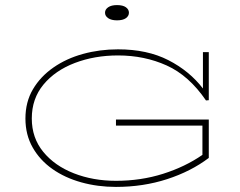

<svg xmlns="http://www.w3.org/2000/svg" viewBox="-20 -725 944 755"><path d="M436 10Q364 10 299.5 -8Q235 -26 186 -60.5Q137 -95 108.5 -145Q80 -195 80 -259Q80 -324 109.5 -374Q139 -424 190 -459.5Q241 -495 306.5 -513Q372 -531 444 -531Q559 -531 642 -488.5Q725 -446 778 -377V-520H801V-331L790 -330Q723 -428 635.5 -467.5Q548 -507 444 -507Q352 -507 274.5 -477.5Q197 -448 151 -392.5Q105 -337 105 -259Q105 -183 150 -128Q195 -73 270.5 -43.5Q346 -14 436 -14Q534 -14 621 -41.5Q708 -69 776 -116V-231H436V-255H801V-104Q731 -51 637 -20.5Q543 10 436 10ZM440 -645Q418 -645 405.5 -653.5Q393 -662 393 -675Q393 -688 405.5 -696.5Q418 -705 440 -705Q463 -705 475 -696.5Q487 -688 487 -675Q487 -662 475 -653.5Q463 -645 440 -645Z"/></svg>

Font: Padyakke Expanded One
Style: Regular
Weight: 400
Designer: James Puckett
Foundry: Dunwich Type Founders
Version: Version 1.500; ttfautohint (v1.8.4.7-5d5b)